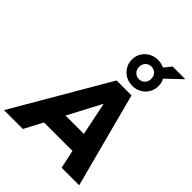

<svg xmlns="http://www.w3.org/2000/svg" viewBox="-340 -1199 1346 1346"><g transform="rotate(45 333.0 -526.0)"><path d="M-53 0 358 -705H506L692 0H518L477 -192L529 -137H159L235 -191L134 0ZM407 -521 258 -238 239 -278H494L469 -237L411 -521ZM462 -756Q425 -756 395 -773Q365 -790 347.5 -819.5Q330 -849 330 -885Q330 -921 347.5 -950Q365 -979 395 -996Q425 -1013 462 -1013Q479 -1013 494.5 -1009Q510 -1005 524 -999L567 -1052H693L579 -944Q587 -931 590.5 -916Q594 -901 594 -885Q594 -849 576.5 -819.5Q559 -790 529.5 -773Q500 -756 462 -756ZM462 -822Q488 -822 505 -839.5Q522 -857 522 -884Q522 -913 505 -930Q488 -947 462 -947Q437 -947 419.5 -929.5Q402 -912 402 -885Q402 -857 419.5 -839.5Q437 -822 462 -822Z"/></g></svg>

Font: Nunito Sans 10pt SemiCondensed Black
Style: Italic
Weight: 900
Width: 4
Italic angle: -9°
Designer: Vernon Adams
Foundry: Vernon Adams
Version: Version 3.101;gftools[0.9.27]